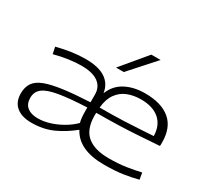

<svg xmlns="http://www.w3.org/2000/svg" viewBox="-155 -1035 1396 1291"><g transform="rotate(30 543.5 -390.0)"><path d="M211 10Q135 10 93 -25Q51 -60 51 -126Q51 -175 73 -207.5Q95 -240 145.5 -259.5Q196 -279 280 -290.5Q364 -302 487 -308V-368Q487 -427 443 -459Q399 -491 311 -491Q268 -491 214.5 -483.5Q161 -476 105 -461L94 -513Q213 -544 314 -544Q414 -544 468 -508.5Q522 -473 532 -406H533Q561 -476 625 -510Q689 -544 777 -544Q903 -544 971 -487Q1039 -430 1039 -315Q1039 -306 1039 -299Q1039 -292 1038 -287Q991 -284 867 -275.5Q743 -267 556 -266Q555 -258 555 -252.5Q555 -247 555 -240Q557 -136 614.5 -89.5Q672 -43 779 -43Q857 -43 917.5 -52.5Q978 -62 1024 -73L1033 -22Q983 -9 922.5 0.5Q862 10 774 10Q578 10 515 -110H514Q446 -55 373.5 -22.5Q301 10 211 10ZM558 -308Q665 -308 749.5 -311.5Q834 -315 890.5 -319Q947 -323 969 -324Q967 -407 915.5 -451Q864 -495 773 -495Q716 -495 669.5 -476.5Q623 -458 593.5 -416.5Q564 -375 558 -308ZM232 -37Q278 -37 325.5 -52Q373 -67 417 -92.5Q461 -118 495 -152Q486 -184 486 -239Q486 -249 486 -255Q486 -261 486 -267Q353 -261 272.5 -247.5Q192 -234 156.5 -207Q121 -180 121 -132Q121 -85 150.5 -61Q180 -37 232 -37ZM519 -596 681 -790H753L579 -596Z"/></g></svg>

Font: Georama Extended Light
Style: Regular
Weight: 300
Width: 7
Designer: Jean-Baptiste Levee
Foundry: Production Type
Version: Version 1.000